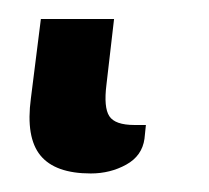

<svg xmlns="http://www.w3.org/2000/svg" viewBox="-20 15 220 202"><path d="M23 35H100L92 104Q89 128 95 137.2Q101 146.5 121.5 146.5H133.5L132 161Q129.5 179 112.8 188.2Q96 197.5 75.5 197.5Q38 197.5 22.5 178.5Q7 159.5 12.5 118.5Z"/></svg>

Font: Lato Semibold
Style: Italic
Weight: 600
Italic angle: -7°
Designer: Lukasz Dziedzic
Foundry: tyPoland Lukasz Dziedzic
Version: Version 2.006; 2014-01-15